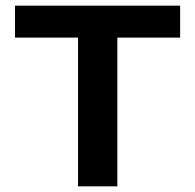

<svg xmlns="http://www.w3.org/2000/svg" viewBox="-20 -659 690 679"><path d="M256 0V-602H395V0ZM33 -526V-639H617V-526Z"/></svg>

Font: AnekLatin_SemiExpandedSemiBold
Style: Regular
Weight: 600
Width: 6
Designer: Yesha Goshar
Foundry: Ek Type
Version: Version 1.003